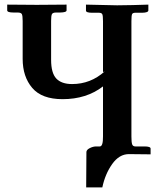

<svg xmlns="http://www.w3.org/2000/svg" viewBox="-20 -667 674 831"><path d="M548.8 -76.2Q548.8 -51.3 552 -42.2Q555.2 -33.2 565.9 -33.2H605Q631.8 -33.2 631.8 -23.9V1L538.1 0Q496.1 0 465.6 43Q435.1 85.9 422.9 144H353L354 -8.8Q354 -18.6 368.4 -25.9Q382.8 -33.2 396 -33.2H412.1Q426.3 -33.2 425.8 -77.1V-293Q354 -237.8 251 -237.8Q161.1 -237.8 119.6 -286.4Q78.1 -335 78.1 -412.1V-576.2Q78.1 -599.1 74.5 -606Q70.8 -612.8 56.2 -612.8H39.1Q11.2 -612.8 11.2 -622.1V-647L139.2 -646Q157.2 -646 203.6 -646.5Q250 -647 268.1 -647V-622.1Q268.1 -613.3 240.2 -612.8H223.1Q208 -612.8 204.6 -605.5Q201.2 -598.1 201.2 -576.2V-408.2Q201.2 -351.1 223.6 -327.1Q246.1 -303.2 292 -303.2Q372.1 -303.2 433.1 -357.9L425.8 -355V-575.2Q425.8 -598.1 422.9 -605Q419.9 -611.8 408.2 -611.8H378.9Q352.1 -611.8 352.1 -621.1V-647L486.8 -644Q504.9 -644 554 -645Q603 -646 622.1 -647V-622.1Q622.1 -612.3 595.2 -611.8H565.9Q554.7 -611.8 551.8 -606Q548.8 -600.1 548.8 -575.2Z"/></svg>

Font: Linux Libertine
Style: Bold
Weight: 700
Designer: Philipp H. Poll
Foundry: Philipp H. Poll
Version: Version 5.0.3